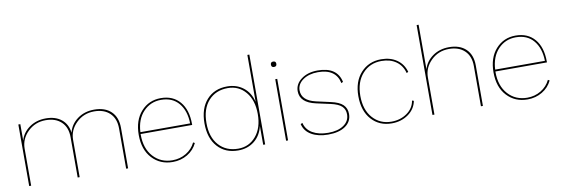

<svg xmlns="http://www.w3.org/2000/svg" viewBox="-54 -1128 4492 1536"><g transform="rotate(-10 2192.0 -360.0)"><path d="M85 0V-500H101V-367Q119 -430 175.5 -470Q232 -510 309 -510Q387 -510 435.5 -471Q484 -432 493 -361Q508 -427 565.5 -469.5Q623 -512 703 -512Q790 -512 839.5 -464.5Q889 -417 889 -331V-2H873V-329Q873 -409 826.5 -453.5Q780 -498 700 -498Q614 -498 554.5 -440Q495 -382 495 -303V0H479V-327Q479 -407 432.5 -451.5Q386 -496 306 -496Q220 -496 160.5 -438Q101 -380 101 -301V0Z M1454 -255H1035V-250Q1035 -137 1095.5 -70.5Q1156 -4 1251 -4Q1312 -4 1362 -34Q1412 -64 1437 -116L1450 -109Q1424 -54 1370.5 -22Q1317 10 1251 10Q1149 10 1084 -60Q1019 -130 1019 -250Q1019 -369 1082.5 -439.5Q1146 -510 1243 -510Q1342 -510 1398 -444Q1454 -378 1454 -262ZM1243 -496Q1157 -496 1099 -435Q1041 -374 1036 -270H1440Q1438 -373 1386.5 -434.5Q1335 -496 1243 -496Z M1986 -730H2002V0H1986V-153Q1968 -76 1913.5 -33Q1859 10 1782 10Q1678 10 1615.5 -59.5Q1553 -129 1553 -250Q1553 -371 1615.5 -440.5Q1678 -510 1782 -510Q1858 -510 1912.5 -468Q1967 -426 1986 -349ZM1785 -4Q1873 -4 1929.5 -71Q1986 -138 1986 -250Q1986 -362 1930 -429Q1874 -496 1785 -496Q1687 -496 1628 -430.5Q1569 -365 1569 -250Q1569 -135 1628 -69.5Q1687 -4 1785 -4Z M2202 -620Q2202 -598 2180 -598Q2158 -598 2158 -620Q2158 -642 2180 -642Q2202 -642 2202 -620ZM2188 -500V0H2172V-500Z M2513 10Q2433 10 2378.5 -21Q2324 -52 2310 -111L2325 -118Q2338 -63 2388.5 -33.5Q2439 -4 2516 -4Q2595 -4 2642 -36.5Q2689 -69 2689 -124Q2689 -164 2663 -189Q2637 -214 2574 -228L2460 -253Q2332 -281 2332 -374Q2332 -432 2384.5 -471Q2437 -510 2517 -510Q2675 -510 2702 -385L2688 -377Q2663 -496 2517 -496Q2444 -496 2396 -462.5Q2348 -429 2348 -378Q2348 -295 2461 -269L2577 -243Q2646 -228 2675.5 -199Q2705 -170 2705 -124Q2705 -62 2653.5 -26Q2602 10 2513 10Z M3033 -510Q3108 -510 3160 -474Q3212 -438 3230 -373L3216 -366Q3200 -428 3152 -462Q3104 -496 3033 -496Q2939 -496 2879 -429.5Q2819 -363 2819 -250Q2819 -137 2878 -70.5Q2937 -4 3030 -4Q3102 -4 3156 -42Q3210 -80 3220 -142L3234 -137Q3221 -71 3164 -30.5Q3107 10 3030 10Q2929 10 2866 -60Q2803 -130 2803 -250Q2803 -369 2867.5 -439.5Q2932 -510 3033 -510Z M3361 0V-730H3377V-368Q3395 -431 3451.5 -471Q3508 -511 3585 -511Q3672 -511 3721.5 -463.5Q3771 -416 3771 -330V-1H3755V-328Q3755 -408 3708.5 -452.5Q3662 -497 3582 -497Q3496 -497 3436.5 -439Q3377 -381 3377 -302V0Z M4336 -255H3917V-250Q3917 -137 3977.5 -70.5Q4038 -4 4133 -4Q4194 -4 4244 -34Q4294 -64 4319 -116L4332 -109Q4306 -54 4252.5 -22Q4199 10 4133 10Q4031 10 3966 -60Q3901 -130 3901 -250Q3901 -369 3964.5 -439.5Q4028 -510 4125 -510Q4224 -510 4280 -444Q4336 -378 4336 -262ZM4125 -496Q4039 -496 3981 -435Q3923 -374 3918 -270H4322Q4320 -373 4268.5 -434.5Q4217 -496 4125 -496Z"/></g></svg>

Font: Elaine Sans Thin
Style: Regular
Weight: 250
Designer: Wei Huang
Foundry: Wei Huang
Version: Version 2.001;December 24, 2019;FontCreator 12.0.0.2547 64-b